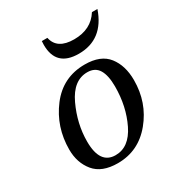

<svg xmlns="http://www.w3.org/2000/svg" viewBox="-170 -830 905 962"><g transform="rotate(-30 283.0 -348.5)"><path d="M234.9 11.7Q143.1 11.7 100.1 -40.5Q57.1 -92.8 57.1 -168.9Q57.1 -299.3 133.5 -399.7Q210 -500 336.9 -500Q429.2 -500 470.7 -446.5Q512.2 -393.1 512.2 -309.1Q512.2 -179.7 433.6 -84Q355 11.7 234.9 11.7ZM245.1 -28.8Q323.7 -28.8 368.9 -121.3Q414.1 -213.9 414.1 -329.1Q414.1 -392.6 393.8 -426.3Q373.5 -460 328.6 -460Q247.6 -460 201.2 -360.8Q154.8 -261.7 154.8 -159.2Q154.8 -28.8 245.1 -28.8ZM339.8 -561Q209 -561 209 -687Q209 -697.8 210 -709H242.2Q257.3 -635.3 355.5 -635.3Q453.6 -635.3 500 -709H531.7Q481 -561 339.8 -561Z"/></g></svg>

Font: Munson
Style: Italic
Weight: 400
Italic angle: -12°
Designer: Paul James MIller
Foundry: High-Logic / Made with FontCreator
Version: Version 2.10;May 5, 2019;FontCreator 11.5.0.2430 64-bit